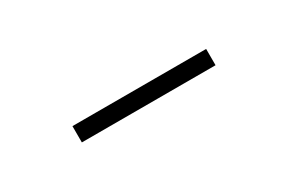

<svg xmlns="http://www.w3.org/2000/svg" viewBox="-6 -841 443 296"><g transform="rotate(-30 216.0 -693.5)"><path d="M335 -708V-679H97V-708Z"/></g></svg>

Font: Bitter ExtraLight
Style: Regular
Weight: 200
Designer: Sol Matas, and Bitter project Authors
Foundry: Sol Matas
Version: Version 2.001